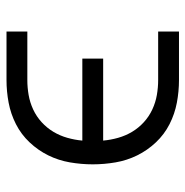

<svg xmlns="http://www.w3.org/2000/svg" viewBox="-10 -560 570 590"><g transform="rotate(-90 275.0 -265.0)"><path d="M473 0H324Q289 0 254.5 -6.5Q220 -13 188.5 -29Q157 -45 132.5 -71Q108 -97 92.5 -128.5Q77 -160 71 -195Q65 -230 65 -265Q65 -300 71 -335Q77 -370 92.5 -401.5Q108 -433 132.5 -459Q157 -485 188.5 -501Q220 -517 254.5 -523.5Q289 -530 324 -530H473V-466H324Q301 -466 278 -462Q255 -458 233.5 -448Q212 -438 194.5 -422Q177 -406 165 -386Q153 -366 146.5 -343Q140 -320 138 -297H390V-233H138Q140 -210 146.5 -187Q153 -164 165 -144Q177 -124 194.5 -108Q212 -92 233.5 -82Q255 -72 278 -68Q301 -64 324 -64H473Z"/></g></svg>

Font: Lode
Style: Regular
Weight: 400
Monospace: yes
Designer: Belleve Invis
Foundry: Belleve Invis
Version: Version 29.2.0; ttfautohint (v1.8.3)